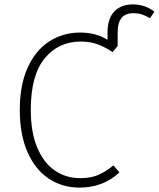

<svg xmlns="http://www.w3.org/2000/svg" viewBox="-20 -842 722 873"><path d="M682 -789 662 -759Q644 -770 626.5 -776Q609 -782 586 -782Q515 -782 515 -696V-633L492 -605Q454 -630 421.5 -641.5Q389 -653 347 -653Q246 -653 183 -576.5Q120 -500 120 -342Q120 -240 149.5 -170.5Q179 -101 229.5 -66.5Q280 -32 344 -32Q393 -32 426.5 -46.5Q460 -61 496 -90L523 -58Q449 11 342 11Q263 11 201.5 -30Q140 -71 105 -150.5Q70 -230 70 -342Q70 -456 106 -535Q142 -614 204.5 -654Q267 -694 344 -694Q416 -694 469 -661V-695Q469 -757 499.5 -789.5Q530 -822 584 -822Q639 -822 682 -789Z"/></svg>

Font: FiraGO ExtraLight
Style: Regular
Weight: 200
Designer: bBox Type
Foundry: bBox Type GmbH
Version: Version 1.001